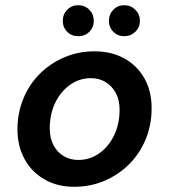

<svg xmlns="http://www.w3.org/2000/svg" viewBox="-20 -705 649 737"><path d="M264 12Q200 12 150.5 -16.5Q101 -45 74 -95Q47 -145 47 -208Q47 -271 69.5 -326Q92 -381 132.5 -421.5Q173 -462 227 -485Q281 -508 343 -508Q408 -508 457.5 -480.5Q507 -453 534.5 -404Q562 -355 562 -290Q562 -226 539.5 -171Q517 -116 476 -75Q435 -34 381 -11Q327 12 264 12ZM280 -91Q325 -91 361 -116.5Q397 -142 418 -185.5Q439 -229 439 -284Q439 -322 424 -349Q409 -376 384.5 -390.5Q360 -405 329 -405Q285 -405 249 -379.5Q213 -354 192 -310.5Q171 -267 171 -212Q171 -175 185.5 -147.5Q200 -120 225 -105.5Q250 -91 280 -91ZM280 -566Q255 -566 238 -583Q221 -600 221 -625Q221 -650 238 -667.5Q255 -685 280 -685Q306 -685 323 -667.5Q340 -650 340 -625Q340 -600 323 -583Q306 -566 280 -566ZM457 -566Q432 -566 415 -583Q398 -600 398 -625Q398 -650 415 -667.5Q432 -685 457 -685Q482 -685 499.5 -667.5Q517 -650 517 -625Q517 -600 499.5 -583Q482 -566 457 -566Z"/></svg>

Font: DM Sans 24pt SemiBold
Style: Italic
Weight: 600
Italic angle: -10°
Designer: Colophon Foundry, Jonny Pinhorn
Foundry: Colophon Foundry
Version: Version 4.004;gftools[0.9.30]